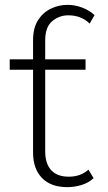

<svg xmlns="http://www.w3.org/2000/svg" viewBox="-20 -766 443 790"><path d="M257 4Q189 4 152.5 -34Q116 -72 116 -138V-479H20V-522H116V-600Q116 -651 136.5 -683Q157 -715 189.5 -730.5Q222 -746 258 -746Q288 -746 317.5 -735Q347 -724 369 -704L349 -669Q314 -703 261 -703Q224 -703 195 -679Q166 -655 166 -600V-522H332V-479H166V-143Q166 -93 190.5 -66Q215 -39 263 -39Q312 -39 344 -68L365 -33Q345 -14 316 -5Q287 4 257 4Z"/></svg>

Font: Montserrat Light
Style: Regular
Weight: 300
Designer: Julieta Ulanovsky
Foundry: Julieta Ulanovsky
Version: Version 9.000; ttfautohint (v1.8.4.7-5d5b)